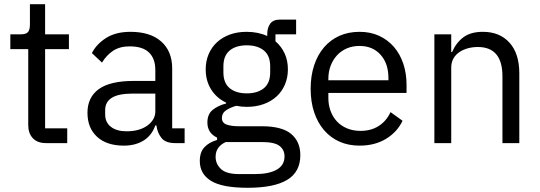

<svg xmlns="http://www.w3.org/2000/svg" viewBox="-20 -679 2564 911"><path d="M199 0Q157 0 135.5 -23.5Q114 -47 114 -85V-446H29V-516H77Q103 -516 112.5 -526.5Q122 -537 122 -563V-659H194V-516H307V-446H194V-70H299V0Z M811 0Q766 0 746.5 -24Q727 -48 722 -84H717Q700 -36 661 -12Q622 12 568 12Q486 12 440.5 -30Q395 -72 395 -144Q395 -217 448.5 -256Q502 -295 615 -295H717V-346Q717 -401 687 -430Q657 -459 595 -459Q548 -459 516.5 -438Q485 -417 464 -382L416 -427Q437 -469 483 -498.5Q529 -528 599 -528Q693 -528 745 -482Q797 -436 797 -354V-70H856V0ZM581 -56Q611 -56 636 -63Q661 -70 679 -83Q697 -96 707 -113Q717 -130 717 -150V-235H611Q542 -235 510.5 -215Q479 -195 479 -157V-136Q479 -98 506.5 -77Q534 -56 581 -56Z M1405 57Q1405 137 1342.5 174.5Q1280 212 1155 212Q1034 212 981 179Q928 146 928 85Q928 43 950 19.5Q972 -4 1010 -15V-26Q964 -48 964 -98Q964 -137 989 -157.5Q1014 -178 1053 -188V-192Q1007 -214 981.5 -255Q956 -296 956 -350Q956 -389 970 -422Q984 -455 1009.5 -478.5Q1035 -502 1070.5 -515Q1106 -528 1150 -528Q1205 -528 1248 -508V-517Q1248 -547 1262 -566.5Q1276 -586 1308 -586H1385V-516H1287V-483Q1315 -459 1330.5 -425.5Q1346 -392 1346 -350Q1346 -311 1332 -278Q1318 -245 1292.5 -221.5Q1267 -198 1231 -185Q1195 -172 1151 -172Q1126 -172 1101 -177Q1075 -170 1054 -156.5Q1033 -143 1033 -119Q1033 -96 1055 -88Q1077 -80 1112 -80H1222Q1318 -80 1361.5 -43.5Q1405 -7 1405 57ZM1330 63Q1330 32 1306.5 13.5Q1283 -5 1223 -5H1051Q1003 17 1003 65Q1003 99 1028.5 123Q1054 147 1115 147H1189Q1256 147 1293 126Q1330 105 1330 63ZM1151 -236Q1202 -236 1232 -260.5Q1262 -285 1262 -336V-364Q1262 -415 1232 -439.5Q1202 -464 1151 -464Q1100 -464 1070 -439.5Q1040 -415 1040 -364V-336Q1040 -285 1070 -260.5Q1100 -236 1151 -236Z M1686 12Q1633 12 1590.5 -7Q1548 -26 1517.5 -61.5Q1487 -97 1470.5 -146.5Q1454 -196 1454 -258Q1454 -319 1470.5 -369Q1487 -419 1517.5 -454.5Q1548 -490 1590.5 -509Q1633 -528 1686 -528Q1738 -528 1779 -509Q1820 -490 1849 -456.5Q1878 -423 1893.5 -377Q1909 -331 1909 -276V-238H1538V-214Q1538 -181 1548.5 -152.5Q1559 -124 1578.5 -103Q1598 -82 1626.5 -70Q1655 -58 1691 -58Q1740 -58 1776.5 -81Q1813 -104 1833 -147L1890 -106Q1865 -53 1812 -20.5Q1759 12 1686 12ZM1686 -461Q1653 -461 1626 -449.5Q1599 -438 1579.5 -417Q1560 -396 1549 -367.5Q1538 -339 1538 -305V-298H1823V-309Q1823 -378 1785.5 -419.5Q1748 -461 1686 -461Z M2041 0V-516H2121V-432H2125Q2144 -476 2178.5 -502Q2213 -528 2271 -528Q2351 -528 2397.5 -476.5Q2444 -425 2444 -331V0H2364V-317Q2364 -456 2247 -456Q2223 -456 2200.5 -450Q2178 -444 2160 -432Q2142 -420 2131.5 -401.5Q2121 -383 2121 -358V0Z"/></svg>

Font: IBMPlexSans
Style: Regular
Weight: 400
Designer: Mike Abbink, Paul van der Laan, Pieter van Rosmalen
Foundry: Bold Monday
Version: Version 3.1